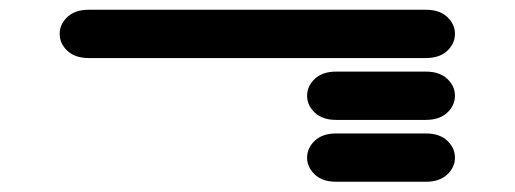

<svg xmlns="http://www.w3.org/2000/svg" viewBox="-20 -506 1040 388"><path d="M659.2 -138.7H840.8Q868.2 -138.7 883.8 -153.3Q899.4 -168 899.4 -187.5Q899.4 -207 883.8 -221.7Q868.2 -236.3 840.8 -236.3H659.2Q631.8 -236.3 616.2 -221.7Q600.6 -207 600.6 -187.5Q600.6 -168 616.2 -153.3Q631.8 -138.7 659.2 -138.7ZM659.2 -263.7H840.8Q868.2 -263.7 883.8 -278.3Q899.4 -293 899.4 -312.5Q899.4 -332 883.8 -346.7Q868.2 -361.3 840.8 -361.3H659.2Q631.8 -361.3 616.2 -346.7Q600.6 -332 600.6 -312.5Q600.6 -293 616.2 -278.3Q631.8 -263.7 659.2 -263.7ZM159.2 -388.7H840.8Q868.2 -388.7 883.8 -403.3Q899.4 -418 899.4 -437.5Q899.4 -457 883.8 -471.7Q868.2 -486.3 840.8 -486.3H159.2Q131.8 -486.3 116.2 -471.7Q100.6 -457 100.6 -437.5Q100.6 -418 116.2 -403.3Q131.8 -388.7 159.2 -388.7Z"/></svg>

Font: Sixtyfour Convergence
Style: Regular
Weight: 400
Designer: Jens Kutilek
Foundry: Jens Kutilek
Version: Version 2.001